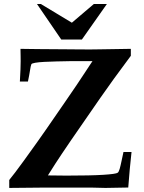

<svg xmlns="http://www.w3.org/2000/svg" viewBox="-20 -923 707 943"><path d="M25.4 0V-39.1Q37.1 -53.2 54.7 -76.4Q72.3 -99.6 95.7 -131.8Q135.3 -186.5 163.1 -225.6Q190.9 -264.6 207 -288.1L298.3 -420.4Q333.5 -471.2 357.7 -507.3Q381.8 -543.5 397.7 -567.6Q413.6 -591.8 422.1 -604.7Q430.7 -617.7 434.1 -622.6H320.8Q289.6 -622.1 257.1 -621.3Q224.6 -620.6 197.5 -619.1Q170.4 -617.7 152.8 -614.7Q135.3 -611.8 133.8 -606.9Q130.9 -600.1 127.4 -577.4Q124 -554.7 117.2 -522.5H77.6Q79.6 -557.6 80.6 -582.5Q81.5 -607.4 81.5 -623Q81.5 -631.3 81.3 -646.2Q81.1 -661.1 80.6 -683.1Q89.8 -683.1 114.3 -682.6Q138.7 -682.1 170.4 -681.9Q202.1 -681.6 237.8 -681.4Q273.4 -681.2 305.4 -680.9Q337.4 -680.7 362.1 -680.4Q386.7 -680.2 396.5 -680.2Q414.6 -680.2 432.9 -680.2Q451.2 -680.2 471.7 -680.7L622.6 -683.1V-648.9Q531.7 -527.3 473.6 -443.4L329.1 -234.4Q313 -210.9 284.7 -168.9Q256.3 -127 215.3 -61.5L306.2 -60.5Q426.8 -60.5 488.3 -64.5Q549.8 -68.4 558.1 -74.7Q563.5 -78.6 567.9 -94Q572.3 -109.4 577.6 -135.3Q583.5 -164.1 586.4 -176.3H626Q616.7 -93.8 609.9 -2L498 0L435.1 -1.5H180.7ZM161.6 -903.3H180.7L333 -811.5L440.9 -903.3H504.9L382.3 -729H280.8Z"/></svg>

Font: XB Kayhan
Style: Bold
Weight: 700
Designer: Behnam
Foundry: Irmug
Version: Version 7.300 2009